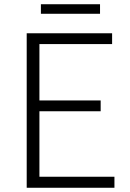

<svg xmlns="http://www.w3.org/2000/svg" viewBox="-20 -886 613 906"><path d="M106 0H520V-52H166V-361H455V-412H166V-678H509V-729H106ZM173 -821H452V-866H173Z"/></svg>

Font: Genne Gothic Light
Style: Regular
Weight: 300
Designer: Ryoko NISHIZUKA (kana & ideographs); Paul D. Hunt (Latin, Greek & Cyrillic); Wenlong ZHANG (bopomofo); Sandoll Communica
Foundry: Adobe Systems Incorporated
Version: Version 1.004;PS 1.004;hotconv 16.6.51;makeotf.lib2.5.65220